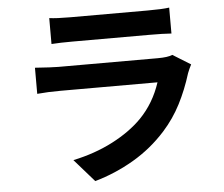

<svg xmlns="http://www.w3.org/2000/svg" viewBox="-56 -831 1111 952"><g transform="rotate(-5 500.0 -354.5)"><path d="M223 -767Q258 -762 327 -762H712Q785 -762 820 -767V-638Q780 -641 710 -641H327Q267 -641 223 -638ZM904 -477Q893 -456 885 -435Q860 -354 824.5 -285Q789 -216 737 -158Q665 -78 573.5 -24.5Q482 29 380 58L281 -55Q390 -78 479 -124Q568 -170 627 -230Q697 -302 730 -403H247Q184 -403 131 -398V-528Q215 -522 247 -522H742Q792 -522 815 -532Z"/></g></svg>

Font: Sinter Bold
Style: Regular
Weight: 700
Foundry: Adobe & rsms
Version: Version 1.000